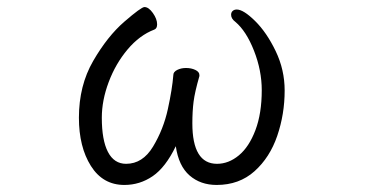

<svg xmlns="http://www.w3.org/2000/svg" viewBox="-20 -507 1040 545"><path d="M526 -157Q526 -42 596 -42Q629 -42 658 -66Q687 -90 705 -137.5Q723 -185 723 -251Q723 -307 701 -363Q679 -419 648 -445Q636 -454 636 -465Q636 -472 640.5 -476Q645 -480 652 -480Q671 -480 704 -447.5Q737 -415 762.5 -362Q788 -309 788 -250Q788 -183 767 -121.5Q746 -60 702.5 -21Q659 18 595 18Q549 18 518 -9Q487 -36 479 -92Q450 -32 413.5 -7Q377 18 333 18Q272 18 238 -36Q204 -90 204 -173Q204 -264 244.5 -334Q285 -404 333 -445.5Q381 -487 390 -487Q402 -487 414 -470Q426 -453 426 -438Q426 -426 418 -423Q376 -407 342 -366.5Q308 -326 288.5 -274Q269 -222 269 -173Q269 -109 286.5 -75.5Q304 -42 338 -42Q385 -42 414.5 -91Q444 -140 456.5 -197.5Q469 -255 472 -294Q472 -303 483 -308.5Q494 -314 508 -314Q523 -314 534.5 -308.5Q546 -303 546 -294V-291Q533 -246 529.5 -218.5Q526 -191 526 -157Z"/></svg>

Font: Fusion Kai T
Style: Regular
Weight: 400
Designer: Fontworks Inc.
Version: Version 24.134;May 13, 2024